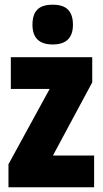

<svg xmlns="http://www.w3.org/2000/svg" viewBox="-20 -796 437 816"><path d="M380 0H16V-98L191 -418H26V-553H372V-446L205 -135H380ZM204 -776Q249 -776 269.5 -754.5Q290 -733 290 -691Q290 -607 204 -607Q118 -607 118 -691Q118 -734 138.5 -755Q159 -776 204 -776Z"/></svg>

Font: Noto Sans Tamil ExtraCondensed Black
Style: Regular
Weight: 900
Width: 2
Designer: Jelle Bosma - Monotype Design Team
Foundry: Monotype Imaging Inc.
Version: Version 2.004; ttfautohint (v1.8.4.7-5d5b)